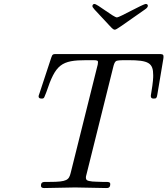

<svg xmlns="http://www.w3.org/2000/svg" viewBox="-20 -950 846 970"><path d="M447 -920C447 -911 448 -912 531 -823C539 -815 550 -800 560 -800C569 -800 593 -819 712 -902C721 -908 727 -914 727 -921C727 -927 722 -930 717 -930C702 -930 584 -862 571 -862C554 -862 472 -930 457 -930C451 -930 447 -925 447 -920ZM175 -463C175 -452 187 -452 190 -452C194 -452 198 -452 201 -455C203 -457 204 -458 214 -484C261 -625 289 -646 418 -646H452C475 -646 475 -642 475 -635C475 -628 473 -619 471 -613L337 -76C328 -41 319 -31 231 -31H215C198 -31 187 -31 187 -12C187 0 199 0 204 0C255 0 308 -3 359 -3C411 -3 465 0 516 0C525 0 537 0 537 -20C537 -31 527 -31 512 -31H497C481 -31 450 -33 447 -33C419 -36 414 -40 414 -54C414 -57 414 -59 418 -73L552 -611C559 -641 567 -643 575 -644C583 -646 610 -646 627 -646C731 -646 754 -632 754 -570C754 -558 754 -539 744 -480C742 -469 742 -467 742 -465C742 -452 752 -452 757 -452C770 -452 772 -455 775 -473L805 -652C806 -656 806 -661 806 -665C806 -677 797 -677 781 -677H268C248 -677 245 -677 239 -659L180 -480C175 -467 175 -465 175 -463Z"/></svg>

Font: CMU Serif
Style: Italic
Weight: 500
Italic angle: -14.04°
Version: Version 0.7.0